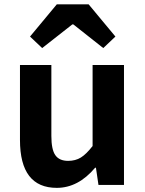

<svg xmlns="http://www.w3.org/2000/svg" viewBox="-20 -863 677 896"><path d="M245.1 13.7Q73.2 13.7 73.2 -210V-559.6H219.7V-228.5Q219.7 -165 238.3 -138.7Q256.8 -112.3 297.9 -112.3Q332 -112.3 357.4 -127.9Q382.8 -143.6 412.1 -181.6V-559.6H558.6V0H439.5L427.7 -80.1H423.8Q344.7 13.7 245.1 13.7ZM120.1 -692.4 245.1 -842.8H393.6L518.6 -692.4L461.9 -638.7L322.3 -749H317.4L176.8 -638.7Z"/></svg>

Font: Gen Shin Gothic Bold
Style: Bold
Weight: 700
Designer: [Source Han Sans]
Ryoko NISHIZUKA  (kana & ideographs); Paul D. Hunt (Latin, Greek & Cyrillic); Wenlong ZHANG  (bopomofo
Version: Version 1.002.20150607